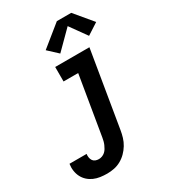

<svg xmlns="http://www.w3.org/2000/svg" viewBox="-303 -883 1061 1205"><g transform="rotate(-30 227.0 -280.5)"><path d="M108 213Q83 213 58.5 209.5Q34 206 12.5 196.5Q-9 187 -26 171.5Q-43 156 -53.5 135.5Q-64 115 -67.5 90.5Q-71 66 -67 41H57Q55 54 57 66.5Q59 79 65.5 89Q72 99 83.5 103.5Q95 108 108 108Q120 108 132 103.5Q144 99 153.5 90.5Q163 82 169.5 71Q176 60 181 48.5Q186 37 189 25Q192 13 194 1L265 -425H159V-530H407L316 18Q312 43 304.5 68Q297 93 283 116Q269 139 250 158Q231 177 207.5 190Q184 203 158.5 208Q133 213 108 213ZM229 -587 160 -651 312 -774H416L523 -646L441 -593L355 -713Z"/></g></svg>

Font: Iosevka Curly Slab XBdObl
Style: Regular
Weight: 800
Italic angle: -9°
Monospace: yes
Designer: Belleve Invis
Foundry: Belleve Invis
Version: Version 11.1.0; ttfautohint (v1.8.3)